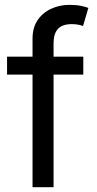

<svg xmlns="http://www.w3.org/2000/svg" viewBox="-20 -778 403 798"><path d="M326.2 -542.5V-467.8H9.3V-542.5ZM115.2 0V-617.2Q115.2 -663.6 136.7 -694.8Q158.2 -726.1 193.4 -741.9Q228.5 -757.8 268.1 -757.8Q297.9 -757.8 317.9 -753.4Q337.9 -749 347.2 -745.1L325.2 -669.9Q318.8 -672.4 307.4 -675Q295.9 -677.7 278.3 -677.7Q238.8 -677.7 220.7 -657.7Q202.6 -637.7 202.6 -598.6V0Z"/></svg>

Font: Inter 16pt
Style: Regular
Weight: 400
Version: Version 4.001;git-66647c0bb